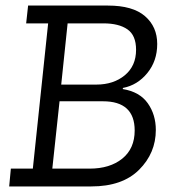

<svg xmlns="http://www.w3.org/2000/svg" viewBox="-20 -670 628 690"><path d="M368 -650Q457 -650 501 -612Q545 -574 545 -512Q545 -451 509.5 -407.5Q474 -364 422 -354L421 -350Q482 -340 511 -299Q540 -258 540 -203Q540 -120 480 -60Q420 0 308 0H13L19 -64H98L153 -586H74L81 -650ZM326 -366Q388 -366 428.5 -399.5Q469 -433 469 -491Q469 -543 438 -564.5Q407 -586 352 -586H223L200 -366ZM302 -64Q375 -64 419.5 -100Q464 -136 464 -201Q464 -306 350 -306H194L168 -64Z"/></svg>

Font: Zilla Slab
Style: Italic
Weight: 400
Italic angle: -6°
Designer: Typotheque.com
Foundry: Typotheque type foundry
Version: Version 1.1; 2017; ttfautohint (v1.6)